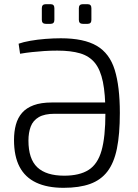

<svg xmlns="http://www.w3.org/2000/svg" viewBox="-20 -886 661 918"><path d="M284 12Q206 12 153 -13Q100 -38 73.5 -88.5Q47 -139 47 -217Q47 -257 56 -290Q65 -323 85.5 -346.5Q106 -370 141 -383Q176 -396 228 -396H522L519 -342H241Q193 -342 165.5 -326Q138 -310 127 -281Q116 -252 116 -214Q116 -126 158.5 -86Q201 -46 287 -46Q360 -46 403.5 -73.5Q447 -101 465.5 -166Q484 -231 484 -345Q484 -436 472 -494.5Q460 -553 433.5 -585.5Q407 -618 363 -631Q319 -644 254 -644Q221 -644 191.5 -642Q162 -640 133.5 -637Q105 -634 76 -629L69 -677Q91 -685 125 -691Q159 -697 197.5 -700Q236 -703 271 -703Q381 -703 442.5 -667Q504 -631 528.5 -552Q553 -473 553 -346Q553 -244 539 -175.5Q525 -107 493.5 -66Q462 -25 410.5 -6.5Q359 12 284 12ZM399 -866Q417 -866 417 -847V-791Q417 -772 399 -772H376Q357 -772 357 -791V-847Q357 -866 376 -866ZM222 -866Q240 -866 240 -847V-791Q240 -772 222 -772H199Q180 -772 180 -791V-847Q180 -866 199 -866Z"/></svg>

Font: Exo 2 Light
Style: Regular
Weight: 300
Designer: Natanael Gama
Foundry: Natanael Gama
Version: Version 2.010